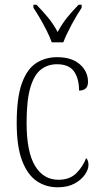

<svg xmlns="http://www.w3.org/2000/svg" viewBox="-20 -786 428 816"><path d="M225 10Q175 10 136 -16.5Q97 -43 74 -103Q51 -163 51 -263Q51 -371 73 -432Q95 -493 134 -518Q173 -543 223 -543Q285 -543 319.5 -512.5Q354 -482 354 -438Q354 -418 343.5 -409.5Q333 -401 316 -401Q316 -452 294.5 -482.5Q273 -513 222 -513Q183 -513 154 -490.5Q125 -468 109 -414Q93 -360 93 -264Q93 -140 129 -81Q165 -22 228 -22Q277 -22 305 -50.5Q333 -79 346 -114Q356 -105 356 -85Q356 -66 341 -44Q326 -22 297 -6Q268 10 225 10ZM200 -606Q192 -629 178.5 -655.5Q165 -682 150 -708Q135 -734 122 -753V-766H135Q164 -736 185 -710.5Q206 -685 225 -650Q244 -685 264.5 -710.5Q285 -736 314 -766H327V-753Q308 -725 285 -682.5Q262 -640 249 -606Z"/></svg>

Font: Noto Serif Tamil Condensed ExtraLight
Style: Italic
Weight: 200
Width: 3
Italic angle: -12°
Designer: Indian Type Foundry, Tom Grace, and the Monotype Design Team
Foundry: Monotype Imaging Inc.
Version: Version 2.003; ttfautohint (v1.8.4.7-5d5b)